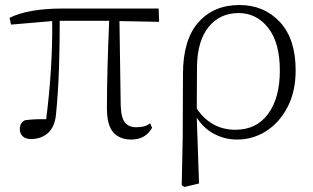

<svg xmlns="http://www.w3.org/2000/svg" viewBox="-20 -542 1249 765"><path d="M503 14Q457 14 431.5 -14.5Q406 -43 406 -112Q406 -250 415 -459H218Q218 -364 215 -269.5Q212 -175 203 -85Q198 -36 171 -12Q144 12 103 12Q81 12 70 0.5Q59 -11 59 -27Q59 -54 80 -63Q115 -68 164 -67Q190 -272 188 -458L24 -444L18 -471Q93 -508 229 -508H612L614 -455L456 -458L461 -120Q463 -71 478.5 -53Q494 -35 522 -35Q560 -35 578 -51L586 -33Q560 14 503 14Z M704 196 708 5 709 -246Q709 -383 770 -452.5Q831 -522 934 -522Q1032 -522 1095 -454.5Q1158 -387 1158 -262Q1158 -178 1126 -116Q1094 -54 1041 -20Q988 14 925 14Q876 14 834 -8Q792 -30 764 -73L773 189L715 203ZM764 -109Q792 -68 830.5 -46.5Q869 -25 918 -25Q1002 -25 1048.5 -88.5Q1095 -152 1095 -261Q1095 -372 1048.5 -431Q1002 -490 931 -490Q856 -490 811.5 -435Q767 -380 765 -281Z"/></svg>

Font: Minh Nguyen ExtraLight
Style: Regular
Weight: 250
Designer: Ryoko NISHIZUKA 西塚涼子 (kana & ideographs); Frank Grießhammer (Latin, Greek & Cyrillic); Wenlong ZHANG 张文龙 (bopomofo); San
Foundry: Adobe
Version: Version 1.100;July 7, 2023;FontCreator 14.0.0.2814 64-bit